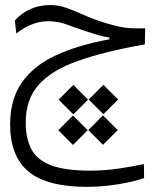

<svg xmlns="http://www.w3.org/2000/svg" viewBox="-20 -433 626 758"><path d="M324.7 304.7Q164.6 304.7 92.3 244.1Q20 183.6 20 58.1Q20 -41 66.2 -107.2Q112.3 -173.3 199.7 -214.1Q287.1 -254.9 411.6 -277.8V-284.7Q392.1 -288.1 373 -293Q354 -297.9 318.4 -310.1Q273.9 -324.7 241.5 -336.9Q209 -349.1 170.4 -349.1Q133.8 -349.1 102.1 -335.2Q70.3 -321.3 44.4 -300.8L38.6 -352.1Q65.9 -382.8 101.6 -397.9Q137.2 -413.1 177.7 -413.1Q212.4 -413.1 245.4 -400.9Q278.3 -388.7 314.7 -372.3Q351.1 -356 396 -342.3Q426.8 -333 449 -328.1Q471.2 -323.2 494.6 -321.8Q518.1 -320.3 553.2 -321.3L551.8 -257.8Q392.1 -229.5 287.8 -192.6Q183.6 -155.8 132.6 -98.1Q81.5 -40.5 81.5 50.8Q81.5 112.8 103.5 155.3Q125.5 197.8 180.7 219.2Q235.8 240.7 335.9 240.7Q393.1 240.7 449 232.4Q504.9 224.1 548.3 214.8L548.8 270Q522.5 279.3 485.1 287.4Q447.8 295.4 406 300Q364.3 304.7 324.7 304.7ZM269.5 18.6 211.4 -39.6 269.5 -97.7 327.6 -39.6ZM388.2 18.1 330.1 -40 388.2 -98.1 446.3 -40ZM268.1 139.2 210 81.1 268.1 22.9 326.2 81.1ZM386.7 138.7 328.6 80.6 386.7 22.5 444.8 80.6Z"/></svg>

Font: Cascadia Mono PL Light
Style: Regular
Weight: 300
Monospace: yes
Designer: Aaron Bell
Foundry: Saja Typeworks
Version: Version 2404.023; ttfautohint (v1.8.4)